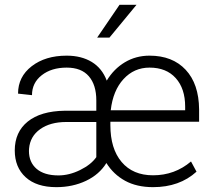

<svg xmlns="http://www.w3.org/2000/svg" viewBox="-20 -770 886 800"><path d="M617.7 9.8Q549.8 9.8 501.2 -16.8Q452.6 -43.5 423.3 -90.8Q394 -43 338.4 -16.6Q282.7 9.8 214.8 9.8Q132.3 9.8 86.9 -31.5Q41.5 -72.8 41.5 -143.1Q41.5 -219.7 95.5 -263.4Q149.4 -307.1 249.5 -308.6H381.3V-351.6Q381.3 -416 350.3 -452.1Q319.3 -488.3 257.8 -488.3Q194.3 -488.3 153.8 -456.5Q113.3 -424.8 113.3 -373.5L55.2 -379.9Q55.2 -450.2 112.1 -494.1Q168.9 -538.1 257.8 -538.1Q318.8 -538.1 362.1 -512Q405.3 -485.8 424.8 -434.1Q454.1 -482.9 500.2 -510.5Q546.4 -538.1 603 -538.1Q698.7 -538.1 753.7 -479.2Q808.6 -420.4 809.6 -314.5V-262.7H439.9V-248.5Q439.9 -150.4 486.8 -95Q533.7 -39.6 617.7 -39.6Q708 -39.6 775.9 -97.2L798.8 -54.7Q728 9.8 617.7 9.8ZM223.6 -39.1Q268.1 -39.1 313.7 -61.5Q359.4 -84 381.3 -115.2V-261.7H256.3Q189.5 -261.7 147.5 -231.9Q105.5 -202.1 101.1 -150.9L100.6 -141.1Q100.6 -93.8 132.6 -66.4Q164.6 -39.1 223.6 -39.1ZM603 -488.3Q538.6 -488.3 494.6 -440.4Q450.7 -392.6 441.4 -310.5H751.5V-325.7Q751.5 -400.9 712.2 -444.6Q672.9 -488.3 603 -488.3ZM478 -750H548.8L436 -613.3H384.8Z"/></svg>

Font: Roboto-Light
Style: Regular
Weight: 300
Designer: Google
Version: Version 2.137; 2017